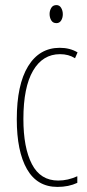

<svg xmlns="http://www.w3.org/2000/svg" viewBox="-20 -725 344 755"><path d="M46 -256Q46 -392 90.5 -464.5Q135 -537 215 -537Q255 -537 285 -519L275 -496Q250 -512 216 -512Q148 -512 110 -447Q72 -382 72 -257Q72 -144 105.5 -79.5Q139 -15 209 -15Q247 -15 284 -32V-6Q250 10 206 10Q126 10 86 -60Q46 -130 46 -256ZM227 -669Q227 -655 220.5 -644.5Q214 -634 202 -634Q188 -634 181.5 -645Q175 -656 175 -670Q175 -683 181.5 -694Q188 -705 202 -705Q214 -705 220.5 -694Q227 -683 227 -669Z"/></svg>

Font: Noto Sans Display Thin Cond
Style: Regular
Weight: 250
Width: 3
Designer: Monotype Design team
Foundry: Monotype Imaging Inc.
Version: Version 1.000